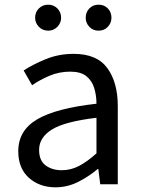

<svg xmlns="http://www.w3.org/2000/svg" viewBox="-20 -787 604 820"><path d="M217 13Q149 13 103.5 -27.5Q58 -68 58 -141Q58 -230 139 -277.5Q220 -325 392 -344Q392 -379 382.5 -410.5Q373 -442 349 -461.5Q325 -481 280 -481Q233 -481 191.5 -463.5Q150 -446 117 -423L81 -486Q119 -511 174.5 -534Q230 -557 295 -557Q394 -557 438.5 -496Q483 -435 483 -334V0H408L400 -65H397Q358 -32 312.5 -9.5Q267 13 217 13ZM243 -60Q283 -60 318 -78.5Q353 -97 392 -132V-284Q257 -268 202 -234Q147 -200 147 -147Q147 -101 175 -80.5Q203 -60 243 -60ZM186 -656Q162 -656 146 -672.5Q130 -689 130 -711Q130 -735 146 -751Q162 -767 186 -767Q209 -767 225 -751Q241 -735 241 -711Q241 -689 225 -672.5Q209 -656 186 -656ZM401 -656Q377 -656 361.5 -672.5Q346 -689 346 -711Q346 -735 361.5 -751Q377 -767 401 -767Q425 -767 440.5 -751Q456 -735 456 -711Q456 -689 440.5 -672.5Q425 -656 401 -656Z"/></svg>

Font: Noto Sans CJK KR Regular (TTF)
Style: Regular
Weight: 400
Designer: Ryoko NISHIZUKA 西塚涼子 (kana & ideographs); Paul D. Hunt (Latin, Greek & Cyrillic); Wenlong ZHANG 张文龙 (bopomofo); Sandoll 
Foundry: Adobe Systems Incorporated
Version: Version 1.004;PS 1.004;hotconv 1.0.82;makeotf.lib2.5.63406